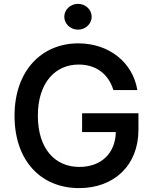

<svg xmlns="http://www.w3.org/2000/svg" viewBox="-20 -961 792 991"><path d="M565.3 -496.1H688.9C665.5 -638.5 543.3 -737.2 384.2 -737.2C195 -737.2 55 -596.2 55 -363.3C55 -133.2 189.6 9.9 388.5 9.9C567.1 9.9 694.6 -105.8 694.6 -291.5V-376.4H403.8V-279.5H577.8C575.6 -169 501.8 -99.4 389.2 -99.4C263.8 -99.4 175.4 -193.5 175.4 -364C175.4 -534.1 265.3 -627.8 385.7 -627.8C477.6 -627.8 540.1 -577.8 565.3 -496.1ZM311.8 -874.6C311.8 -838.1 343.8 -807.9 382.5 -807.9C421.5 -807.9 453.1 -838.1 453.1 -874.6C453.1 -911.2 421.5 -941.1 382.5 -941.1C343.8 -941.1 311.8 -911.2 311.8 -874.6Z"/></svg>

Font: Magic Ui Pro Semi Bold
Style: Regular
Weight: 600
Designer: Stefan Endress, Andreas Faust
Version: Version 1.000;FEAKit 1.0